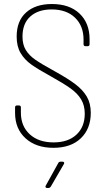

<svg xmlns="http://www.w3.org/2000/svg" viewBox="-20 -728 529 956"><path d="M55 -166V-193Q55 -203 65 -203H74Q84 -203 84 -193V-167Q84 -100 128 -59.5Q172 -19 247 -19Q319 -19 360.5 -57.5Q402 -96 402 -162Q402 -203 384 -233Q366 -263 331 -288Q296 -313 233 -348Q169 -383 135.5 -407Q102 -431 82.5 -464Q63 -497 63 -546Q63 -624 110 -666Q157 -708 238 -708Q326 -708 376 -660.5Q426 -613 426 -533V-508Q426 -498 416 -498H406Q396 -498 396 -508V-531Q396 -599 353.5 -640Q311 -681 237 -681Q170 -681 131 -646Q92 -611 92 -546Q92 -506 108.5 -479Q125 -452 156 -430.5Q187 -409 251 -374Q318 -337 355.5 -308.5Q393 -280 412.5 -246.5Q432 -213 432 -166Q432 -87 382.5 -39.5Q333 8 246 8Q159 8 107 -39.5Q55 -87 55 -166ZM208 196 270 84Q273 77 282 77H291Q297 77 299 80.5Q301 84 298 89L233 201Q228 208 221 208H215Q209 208 207 204.5Q205 201 208 196Z"/></svg>

Font: Barlow Semi Condensed Thin
Style: Regular
Weight: 250
Width: 4
Designer: Jeremy Tribby
Foundry: Tribby Type
Version: Version 1.408